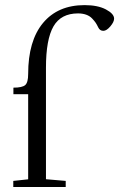

<svg xmlns="http://www.w3.org/2000/svg" viewBox="-20 -749 477 769"><path d="M33.2 0V-24.4L92.8 -30.8V-371.6H33.7V-397.9Q69.3 -397.9 81.1 -408.4Q92.8 -418.9 92.8 -452.6Q92.8 -585.4 152.3 -657Q211.9 -728.5 318.8 -728.5Q371.6 -728.5 404.3 -711.2Q437 -693.8 437 -674.3Q437 -661.1 421.9 -643.3Q406.7 -625.5 394 -625.5Q379.9 -625.5 373.5 -639.2Q368.2 -650.4 363.3 -657.7Q358.4 -665 348.9 -675Q339.4 -685.1 325 -690.2Q310.5 -695.3 292.5 -695.3Q224.1 -695.3 194.1 -643.3Q164.1 -591.3 164.1 -477.5V-31.2L243.2 -24.4V0Z"/></svg>

Font: Elstob 18pt
Style: Regular
Weight: 400
Designer: Peter S. Baker
Version: Version 1.015